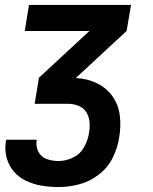

<svg xmlns="http://www.w3.org/2000/svg" viewBox="-20 -550 616 775"><path d="M216 205Q257 205 299.5 194Q342 183 378.5 155Q415 127 435 86.5Q455 46 461 5Q469 -40 463.5 -84Q458 -128 433.5 -162Q409 -196 370 -214.5Q331 -233 287 -235V-236L491 -425L509 -530H97L80 -425H341L137 -236L120 -131H255Q278 -131 298 -122.5Q318 -114 329 -96Q340 -78 341.5 -56Q343 -34 339 -11Q334 18 318.5 45.5Q303 73 274 86.5Q245 100 216 100Q191 100 168.5 92Q146 84 135 62.5Q124 41 128 16L129 14H5Q4 17 4 19Q-2 53 6.5 85.5Q15 118 35.5 142Q56 166 85.5 180Q115 194 148.5 199.5Q182 205 216 205Z"/></svg>

Font: Iosevka Sparkle
Style: Bold Italic
Weight: 700
Italic angle: -9°
Designer: Belleve Invis
Foundry: Belleve Invis
Version: Version 4.5.0; ttfautohint (v1.8.3)